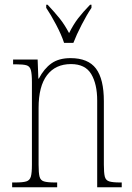

<svg xmlns="http://www.w3.org/2000/svg" viewBox="-20 -786 556 806"><path d="M31 0V-20H44Q76 -20 90.5 -24.5Q105 -29 109.5 -44.5Q114 -60 114 -95V-441Q114 -476 109.5 -492Q105 -508 91 -512Q77 -516 47 -516H35V-536H138L141 -456H143Q165 -498 196 -520Q227 -542 276 -542Q350 -542 383 -498Q416 -454 416 -361V-95Q416 -60 420 -44.5Q424 -29 438.5 -24.5Q453 -20 484 -20H491V0H388V-364Q388 -433 363 -475Q338 -517 278 -517Q213 -517 177.5 -470.5Q142 -424 142 -333V-95Q142 -60 146 -44.5Q150 -29 164.5 -24.5Q179 -20 211 -20H220V0ZM249 -606Q238 -640 215.5 -682.5Q193 -725 174 -753V-766H180Q210 -734 230.5 -708.5Q251 -683 270 -647Q288 -683 307.5 -708.5Q327 -734 358 -766H364V-753Q345 -725 323 -682.5Q301 -640 288 -606Z"/></svg>

Font: Noto Serif Sinhala Condensed Thin
Style: Regular
Weight: 100
Width: 3
Designer: Jelle Bosma - Monotype Design Team
Foundry: Monotype Imaging Inc.
Version: Version 2.007; ttfautohint (v1.8.4.7-5d5b)